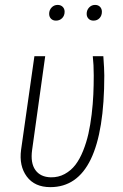

<svg xmlns="http://www.w3.org/2000/svg" viewBox="-20 -751 503 782"><path d="M208 -667Q195.3 -667 187.7 -674.8Q180.2 -682.6 180.2 -694.8Q180.2 -710 190.2 -720.5Q200.2 -731 214.8 -731Q227.5 -731 235.4 -723.1Q243.2 -715.3 243.2 -703.1Q243.2 -687.5 233.2 -677.2Q223.1 -667 208 -667ZM360.8 -667Q348.1 -667 340.6 -674.8Q333 -682.6 333 -694.8Q333 -710 343 -720.5Q353 -731 367.2 -731Q379.9 -731 387.5 -723.1Q395 -715.3 395 -703.1Q395 -687.5 385.5 -677.2Q376 -667 360.8 -667ZM400.9 -522Q404.8 -468.3 404.8 -443.8Q404.8 11.2 185.1 11.2Q121.1 11.2 89.1 -32Q57.1 -75.2 65.9 -141.1L120.1 -522H164.1L110.8 -140.1Q103.5 -87.4 124 -58.6Q144.5 -29.8 187 -28.8Q217.8 -28.3 243.4 -42.2Q269 -56.2 286.9 -79.3Q304.7 -102.5 318.4 -136.5Q332 -170.4 340.1 -206.3Q348.1 -242.2 353.3 -284.9Q358.4 -327.6 360.1 -365.5Q361.8 -403.3 361.8 -443.8Q361.8 -487.3 357.9 -522Z"/></svg>

Font: Fira Sans Compressed ExtraLight
Style: Italic
Weight: 250
Width: 3
Italic angle: -8°
Designer: Carrois Corporate & Edenspiekermann AG
Foundry: Carrois Corporate GbR & Edenspiekermann AG
Version: Version 4.203;PS 004.203;hotconv 1.0.88;makeotf.lib2.5.64775